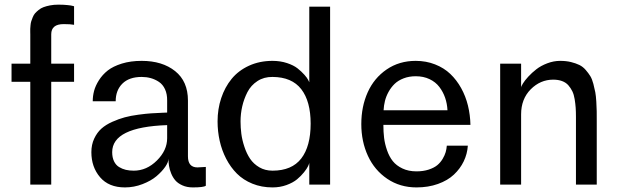

<svg xmlns="http://www.w3.org/2000/svg" viewBox="-20 -797 2678 829"><path d="M110.8 -648.9Q110.8 -649.4 110.6 -658.4Q110.4 -667.5 110.6 -672.4Q110.8 -677.2 111.8 -688Q112.8 -698.7 115 -705.3Q117.2 -711.9 121.3 -722.4Q125.5 -732.9 131.3 -739.5Q137.2 -746.1 146.7 -753.9Q156.2 -761.7 168 -766.1Q179.7 -770.5 196 -773.7Q212.4 -776.9 231.9 -776.9Q253.9 -776.9 271 -775.1Q288.1 -773.4 293.9 -771.5L299.8 -770V-689.9Q285.6 -692.9 254.9 -692.9Q201.2 -692.9 201.2 -648.9V-522H299.8V-443.8H201.2V0H110.8V-443.8H29.8V-522H110.8Z M812.5 12.2Q787.1 12.2 767.6 3.4Q748 -5.4 737.1 -18.1Q726.1 -30.8 719 -48.3Q711.9 -65.9 709.7 -81.1Q707.5 -96.2 707.5 -111.8Q707.5 -97.2 693.4 -76.7Q679.2 -56.2 655.5 -36.1Q631.8 -16.1 595.2 -2Q558.6 12.2 519.5 12.2Q449.7 12.2 412.1 -31.7Q374.5 -75.7 374.5 -140.1Q374.5 -172.4 386.7 -198.5Q398.9 -224.6 417.7 -241.5Q436.5 -258.3 464.8 -271Q493.2 -283.7 518.8 -290.5Q544.4 -297.4 577.6 -301.8Q610.8 -306.2 632.1 -307.6Q653.3 -309.1 680.2 -310.1Q695.3 -310.5 701.7 -311V-362.8Q702.1 -390.6 692.6 -411.4Q683.1 -432.1 666.3 -443.4Q649.4 -454.6 630.9 -459.7Q612.3 -464.8 591.8 -464.8Q537.6 -464.8 508.5 -436Q479.5 -407.2 479.5 -359.9H380.4Q380.4 -382.3 386.2 -404.5Q392.1 -426.8 407.2 -450.7Q422.4 -474.6 445.3 -492.7Q468.3 -510.7 506.1 -522.5Q543.9 -534.2 591.8 -534.2Q680.7 -534.2 736.1 -490Q791.5 -445.8 791.5 -362.8V-122.1Q791.5 -74.2 832.5 -74.2L868.7 -76.2V4.9Q859.4 12.2 812.5 12.2ZM557.6 -60.1Q613.3 -60.1 657.5 -104Q701.7 -147.9 701.7 -200.2V-256.8Q464.4 -248.5 464.4 -140.1Q464.4 -117.2 472.2 -100.8Q480 -84.5 493.9 -75.9Q507.8 -67.4 523.4 -63.7Q539.1 -60.1 557.6 -60.1Z M1315.4 -94.2Q1315.4 -90.8 1310.3 -79.8Q1305.2 -68.8 1292.5 -53Q1279.8 -37.1 1262.5 -22.7Q1245.1 -8.3 1217 2Q1189 12.2 1156.7 12.2Q1109.4 12.2 1069.8 -3.9Q1030.3 -20 1002.9 -47.4Q975.6 -74.7 956.5 -111.6Q937.5 -148.4 928.5 -189.2Q919.4 -230 919.4 -272.9Q919.4 -326.2 935.1 -373.3Q950.7 -420.4 980 -456.3Q1009.3 -492.2 1054.9 -513.2Q1100.6 -534.2 1156.7 -534.2Q1190.4 -534.2 1219.2 -524.7Q1248 -515.1 1264.9 -501.7Q1281.7 -488.3 1293.9 -474.6Q1306.2 -460.9 1311 -451.2L1315.4 -441.9V-768.1H1405.3V0H1315.4ZM1156.7 -60.1Q1240.2 -60.1 1280.8 -112.8Q1321.3 -165.5 1321.3 -263.2Q1321.3 -359.4 1280.8 -411.9Q1240.2 -464.4 1156.7 -464.8Q1119.6 -465.3 1091.6 -447Q1063.5 -428.7 1048.3 -399.2Q1033.2 -369.6 1025.9 -337.6Q1018.6 -305.7 1018.6 -272.9Q1018.6 -246.1 1022 -219.5Q1025.4 -192.9 1035.2 -163.3Q1044.9 -133.8 1059.8 -111.6Q1074.7 -89.4 1099.6 -74.7Q1124.5 -60.1 1156.7 -60.1Z M1778.3 12.2Q1707 12.2 1652.1 -24.9Q1597.2 -62 1568.6 -124Q1540 -186 1540 -261.2Q1540 -336.9 1567.6 -398.4Q1595.2 -460 1649.4 -497.1Q1703.6 -534.2 1774.9 -534.2Q1819.8 -534.2 1858.4 -519Q1897 -503.9 1924.3 -477.8Q1951.7 -451.7 1971.2 -416.5Q1990.7 -381.3 2000.5 -341.1Q2010.3 -300.8 2011.2 -257.8H1635.3Q1635.3 -227.5 1638.4 -201.7Q1641.6 -175.8 1651.1 -148.2Q1660.6 -120.6 1676 -101.3Q1691.4 -82 1717.5 -69.6Q1743.7 -57.1 1778.3 -57.1Q1807.6 -57.1 1830.8 -64.7Q1854 -72.3 1867.9 -83.7Q1881.8 -95.2 1891.1 -110.8Q1900.4 -126.5 1904.3 -140.1Q1908.2 -153.8 1909.2 -168H2000Q1997.6 -132.3 1982.2 -100.3Q1966.8 -68.4 1939.7 -43Q1912.6 -17.6 1870.8 -2.7Q1829.1 12.2 1778.3 12.2ZM1774.9 -467.8Q1746.1 -467.8 1722.7 -458.7Q1699.2 -449.7 1683.8 -434.8Q1668.5 -419.9 1657.7 -400.4Q1647 -380.9 1642.1 -361.1Q1637.2 -341.3 1636.2 -320.8H1912.1Q1910.6 -349.6 1901.9 -375Q1893.1 -400.4 1877 -421.6Q1860.8 -442.9 1834.7 -455.3Q1808.6 -467.8 1774.9 -467.8Z M2230 -303.2V0H2139.6V-522H2230V-418.9Q2230 -423.8 2237.8 -436.5Q2245.6 -449.2 2261 -466.1Q2276.4 -482.9 2295.9 -498Q2315.4 -513.2 2343 -523.7Q2370.6 -534.2 2398.9 -534.2Q2424.3 -534.2 2445.3 -529.1Q2466.3 -523.9 2481.7 -516.4Q2497.1 -508.8 2509 -494.9Q2521 -481 2528.8 -468.3Q2536.6 -455.6 2542 -434.8Q2547.4 -414.1 2550.3 -398.7Q2553.2 -383.3 2554.7 -357.9Q2556.2 -332.5 2556.4 -316.9Q2556.6 -301.3 2556.6 -273.9V0H2466.8V-292Q2466.8 -314.9 2465.6 -332Q2464.4 -349.1 2461.2 -368.9Q2458 -388.7 2451.2 -402.8Q2444.3 -417 2433.8 -429Q2423.3 -440.9 2406.7 -447Q2390.1 -453.1 2368.7 -453.1Q2313 -453.1 2271.5 -411.4Q2230 -369.6 2230 -303.2Z"/></svg>

Font: Standard
Style: Regular
Weight: 400
Designer: Bryce Wilner
Version: Version 2.000;PS 2.0;hotconv 16.6.51;makeotf.lib2.5.65220 DE